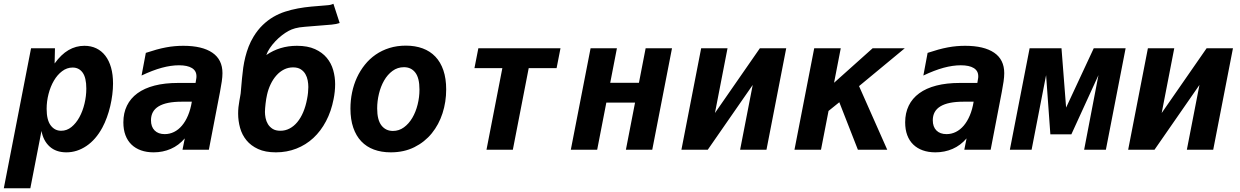

<svg xmlns="http://www.w3.org/2000/svg" viewBox="-40 -807 6682 1035"><path d="M127.4 -546.9H256.3L254.4 -464.8Q289.6 -513.7 329.3 -536.9Q369.1 -560.1 415 -560.1Q450.7 -560.1 479.2 -546.4Q507.8 -532.7 527.8 -506.6Q547.9 -480.5 558.6 -442.9Q569.3 -405.3 569.3 -356.9Q569.3 -328.1 565.4 -296.9Q561.5 -265.6 554.2 -234.6Q546.9 -203.6 536.1 -174.1Q525.4 -144.5 511.7 -119.1Q476.6 -54.2 425.8 -20Q375 14.2 317.9 14.2Q262.2 14.2 227.8 -16.8Q193.4 -47.9 183.6 -101.1L123.5 208H-19.5ZM289.6 -102.1Q320.3 -102.1 345.2 -122.3Q370.1 -142.6 387.9 -175Q405.8 -207.5 415.5 -248.3Q425.3 -289.1 425.3 -329.6Q425.3 -388.2 405.5 -415.5Q385.7 -442.9 351.6 -442.9Q320.8 -442.9 294.9 -423.3Q269 -403.8 250.5 -372.1Q231.9 -340.3 221.7 -300.5Q211.4 -260.7 211.4 -220.2Q211.4 -160.2 233.2 -131.1Q254.9 -102.1 289.6 -102.1Z M788.1 14.2Q750 14.2 720 3.4Q689.9 -7.3 668.7 -27.8Q647.5 -48.3 636.2 -78.4Q625 -108.4 625 -147.5Q625 -197.8 644.3 -237.3Q663.6 -276.9 700.9 -304.2Q738.3 -331.5 793.2 -345.7Q848.1 -359.9 919.9 -359.9H1014.2L1018.1 -383.8Q1018.6 -386.7 1018.8 -389.4Q1019 -392.1 1019 -396Q1019 -425.3 994.6 -440.2Q970.2 -455.1 924.8 -455.1Q881.8 -455.1 832.3 -441.7Q782.7 -428.2 723.1 -399.9L746.1 -522Q776.9 -532.2 803.5 -539.6Q830.1 -546.9 854.7 -551.5Q879.4 -556.2 902.3 -558.1Q925.3 -560.1 948.2 -560.1Q1050.3 -560.1 1104.7 -522.9Q1159.2 -485.8 1159.2 -412.6Q1159.2 -393.1 1155.5 -367.7Q1151.9 -342.3 1146 -312L1085.9 0H943.8L956.1 -61Q923.3 -22.9 880.6 -4.4Q837.9 14.2 788.1 14.2ZM848.1 -84Q874.5 -84 898.2 -95.7Q921.9 -107.4 940.9 -129.9Q960 -152.3 973.6 -184.8Q987.3 -217.3 994.1 -258.8H939Q856.9 -258.8 815.4 -233.9Q773.9 -209 773.9 -158.7Q773.9 -123.5 793.5 -103.8Q813 -84 848.1 -84Z M1447.3 14.2Q1390.1 14.2 1351.3 -3.7Q1312.5 -21.5 1288.6 -50.8Q1264.6 -80.1 1254.2 -117.7Q1243.7 -155.3 1243.7 -194.8Q1243.7 -211.9 1245.4 -229Q1247.1 -246.1 1250.5 -264.2Q1252.4 -275.4 1254.4 -285.9Q1256.3 -296.4 1257.3 -303.2L1264.6 -384.8Q1267.1 -413.6 1271.2 -442.4Q1275.4 -471.2 1282.5 -499.8Q1289.6 -528.3 1300.3 -555.9Q1311 -583.5 1327.1 -609.9Q1349.1 -646 1376 -671.9Q1402.8 -697.8 1433.1 -715.6Q1463.4 -733.4 1496.8 -744.1Q1530.3 -754.9 1565.7 -761.5Q1601.1 -768.1 1638.4 -771.5Q1675.8 -774.9 1713.9 -777.8Q1723.1 -778.3 1729 -779.1Q1734.9 -779.8 1739 -780.5Q1743.2 -781.2 1747.3 -782.7Q1751.5 -784.2 1757.3 -786.6L1791 -683.1Q1781.2 -679.7 1770 -677.5Q1758.8 -675.3 1747.6 -674.3L1603.5 -662.6Q1571.3 -660.2 1551.3 -654.5Q1531.2 -648.9 1516.1 -640.6Q1498 -630.9 1479.5 -616.5Q1460.9 -602.1 1444.3 -584.5Q1427.7 -566.9 1414.8 -547.9Q1401.9 -528.8 1395.5 -510.3Q1467.8 -560.1 1560.5 -560.1Q1618.7 -560.1 1658 -542.2Q1697.3 -524.4 1721.4 -495.4Q1745.6 -466.3 1756.1 -429.2Q1766.6 -392.1 1766.6 -353.5Q1766.6 -333.5 1764.4 -312.7Q1762.2 -292 1758.3 -272.9Q1745.6 -207 1717.5 -153.8Q1689.5 -100.6 1649.2 -63.2Q1608.9 -25.9 1557.6 -5.9Q1506.3 14.2 1447.3 14.2ZM1471.7 -102.1Q1498 -102.1 1521.2 -114.3Q1544.4 -126.5 1562.7 -148.7Q1581.1 -170.9 1594.5 -202.4Q1607.9 -233.9 1615.2 -272.9Q1618.7 -290 1620.4 -307.1Q1622.1 -324.2 1622.1 -337.9Q1622.1 -355 1618.7 -373.5Q1615.2 -392.1 1606.2 -407.7Q1597.2 -423.3 1581.1 -433.6Q1564.9 -443.8 1540 -443.8Q1513.7 -443.8 1491 -432.4Q1468.3 -420.9 1450.2 -400.6Q1432.1 -380.4 1419.2 -353.5Q1406.2 -326.7 1399.4 -295.9Q1397 -285.6 1395 -273.4Q1393.1 -261.2 1391.6 -248.5Q1390.1 -235.8 1389.2 -224.1Q1388.2 -212.4 1388.2 -203.6Q1388.2 -189 1391.6 -171.1Q1395 -153.3 1404.3 -137.9Q1413.6 -122.6 1429.7 -112.3Q1445.8 -102.1 1471.7 -102.1Z M2066.4 14.2Q2016.1 14.2 1975.8 -0.7Q1935.5 -15.6 1907.5 -45.2Q1879.4 -74.7 1864.3 -118.9Q1849.1 -163.1 1849.1 -221.7Q1849.1 -266.1 1857.9 -308.6Q1866.7 -351.1 1884 -388.7Q1901.4 -426.3 1926.8 -458Q1952.1 -489.7 1985.4 -512.7Q2018.6 -535.6 2059.3 -548.3Q2100.1 -561 2147.9 -561Q2198.2 -561 2238.5 -546.1Q2278.8 -531.2 2306.9 -501.7Q2335 -472.2 2350.1 -428Q2365.2 -383.8 2365.2 -324.7Q2365.2 -257.8 2345.5 -196.5Q2325.7 -135.3 2287.6 -88.4Q2249.5 -41.5 2193.8 -13.7Q2138.2 14.2 2066.4 14.2ZM2078.1 -101.1Q2110.8 -101.1 2137.5 -120.6Q2164.1 -140.1 2182.6 -171.6Q2201.2 -203.1 2211.2 -243.2Q2221.2 -283.2 2221.2 -324.2Q2221.2 -386.7 2198.7 -415.8Q2176.3 -444.8 2137.7 -444.8Q2103 -444.8 2075.9 -424.8Q2048.8 -404.8 2030.5 -372.8Q2012.2 -340.8 2002.7 -301.3Q1993.2 -261.7 1993.2 -222.7Q1993.2 -160.2 2016.4 -130.6Q2039.6 -101.1 2078.1 -101.1Z M2668 -439.9H2517.6L2538.6 -546.9H2981.4L2960.4 -439.9H2810.1L2724.6 0H2582.5Z M3143.6 -546.9H3285.6L3249.5 -360.8H3404.3L3440.4 -546.9H3582.5L3476.1 0H3334L3383.3 -253.9H3228.5L3179.2 0H3037.1Z M3739.7 -546.9H3881.8L3814 -197.8L4056.2 -546.9H4198.2L4091.8 0H3949.7L4017.6 -349.1L3775.4 0H3633.3Z M4349.1 -546.9H4492.2L4456.1 -360.8L4664.1 -546.9H4837.4L4590.8 -342.8L4742.7 0H4584.5L4484.4 -255.9L4426.3 -209L4385.7 0H4242.7Z M5002.4 14.2Q4964.4 14.2 4934.3 3.4Q4904.3 -7.3 4883.1 -27.8Q4861.8 -48.3 4850.6 -78.4Q4839.4 -108.4 4839.4 -147.5Q4839.4 -197.8 4858.6 -237.3Q4877.9 -276.9 4915.3 -304.2Q4952.6 -331.5 5007.6 -345.7Q5062.5 -359.9 5134.3 -359.9H5228.5L5232.4 -383.8Q5232.9 -386.7 5233.2 -389.4Q5233.4 -392.1 5233.4 -396Q5233.4 -425.3 5209 -440.2Q5184.6 -455.1 5139.2 -455.1Q5096.2 -455.1 5046.6 -441.7Q4997.1 -428.2 4937.5 -399.9L4960.4 -522Q4991.2 -532.2 5017.8 -539.6Q5044.4 -546.9 5069.1 -551.5Q5093.8 -556.2 5116.7 -558.1Q5139.6 -560.1 5162.6 -560.1Q5264.6 -560.1 5319.1 -522.9Q5373.5 -485.8 5373.5 -412.6Q5373.5 -393.1 5369.9 -367.7Q5366.2 -342.3 5360.4 -312L5300.3 0H5158.2L5170.4 -61Q5137.7 -22.9 5095 -4.4Q5052.2 14.2 5002.4 14.2ZM5062.5 -84Q5088.9 -84 5112.5 -95.7Q5136.2 -107.4 5155.3 -129.9Q5174.3 -152.3 5188 -184.8Q5201.7 -217.3 5208.5 -258.8H5153.3Q5071.3 -258.8 5029.8 -233.9Q4988.3 -209 4988.3 -158.7Q4988.3 -123.5 5007.8 -103.8Q5027.3 -84 5062.5 -84Z M5510.3 -546.9H5682.1L5707 -227.1L5856 -546.9H6027.8L5921.4 0H5804.2L5881.3 -401.9L5735.4 -83H5622.1L5599.1 -401.9L5521 0H5403.8Z M6147.9 -546.9H6290L6222.2 -197.8L6464.4 -546.9H6606.4L6500 0H6357.9L6425.8 -349.1L6183.6 0H6041.5Z"/></svg>

Font: Hack
Style: Bold Italic
Weight: 700
Italic angle: -11°
Monospace: yes
Designer: Christopher Simpkins
Foundry: Christopher Simpkins
Version: Version 2.017; ttfautohint (v1.4.1) -l 4 -r 80 -G 350 -x 0 -